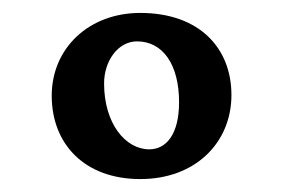

<svg xmlns="http://www.w3.org/2000/svg" viewBox="-20 -720 438 297"><path d="M338 -573C338 -646 288 -700 197 -700C117 -700 60 -645 60 -572C60 -497 111 -443 197 -443C283 -443 338 -500 338 -573ZM141 -591C141 -625 162 -656 192 -656C232 -656 257 -620 257 -562C257 -512 237 -489 211 -489C174 -489 141 -529 141 -591Z"/></svg>

Font: Vollkorn Semibold
Style: Regular
Weight: 600
Designer: Friedrich Althausen
Foundry: Friedrich Althausen
Version: Version 4.015;PS 004.015;hotconv 1.0.88;makeotf.lib2.5.64775